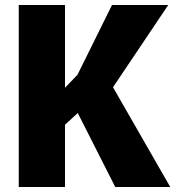

<svg xmlns="http://www.w3.org/2000/svg" viewBox="-20 -748 701 768"><path d="M55 -728H240V-397L290 -449L428 -728H653L432 -399L661 0H441L291 -296L240 -249V0H55Z"/></svg>

Font: Murecho ExtraBold
Style: Regular
Weight: 800
Designer: Neil Summerour
Foundry: Positype
Version: Version 1.010; ttfautohint (v1.8.3)